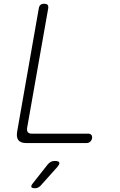

<svg xmlns="http://www.w3.org/2000/svg" viewBox="-20 -760 640 1020"><path d="M120 0Q90 0 78 -15Q66 -30 71 -60L186 -715Q188 -728 195 -734Q202 -740 215 -740Q228 -740 233 -734Q238 -728 236 -715L124 -80Q122 -65 128 -57.5Q134 -50 149 -50H449Q460 -50 465.5 -43Q471 -36 469 -25Q467 -14 459 -7Q451 0 440 0ZM156 212 234 113Q242 104 250.5 99.5Q259 95 270 95Q292 95 295 103.5Q298 112 282 130L195 227Q188 234 181 237Q174 240 166 240Q149 240 146.5 233Q144 226 156 212Z"/></svg>

Font: Maple Mono NL Thin
Style: Italic
Weight: 250
Italic angle: -10°
Monospace: yes
Designer: subframe7536
Version: Version 7.000